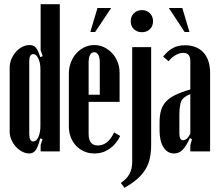

<svg xmlns="http://www.w3.org/2000/svg" viewBox="-20 -719 1039 912"><path d="M182 -58 171 -62Q161 -21 149.5 -5.5Q138 10 119 10Q102 10 85 1Q68 -8 55 -22.5Q42 -37 34 -55.5Q26 -74 26 -93V-398Q26 -419 34 -438Q42 -457 55 -472Q68 -487 85 -496Q102 -505 121 -505Q140 -505 150.5 -492.5Q161 -480 171 -448L183 -452L173 -481V-699H264V0H173V-30ZM172 -391Q172 -421 162 -441.5Q152 -462 138 -462Q119 -462 119 -429V-83Q119 -47 138 -47Q153 -47 162.5 -68.5Q172 -90 172 -122Z M307 -369Q307 -397 316.5 -422Q326 -447 342.5 -465.5Q359 -484 381 -494.5Q403 -505 428 -505Q453 -505 474.5 -494.5Q496 -484 512.5 -466.5Q529 -449 538.5 -425Q548 -401 548 -374V-235H401V-82Q401 -28 445 -28Q493 -28 522 -90L551 -73Q532 -34 500 -12Q468 10 429 10Q403 10 380.5 0.5Q358 -9 341.5 -26.5Q325 -44 316 -67.5Q307 -91 307 -118ZM454 -269V-424Q454 -446 447 -458.5Q440 -471 427 -471Q415 -471 408 -458.5Q401 -446 401 -424V-269ZM409 -567 443 -681H508L432 -567Z M601 -618Q601 -641 616 -656Q631 -671 654 -671Q677 -671 692 -656Q707 -641 707 -618Q707 -595 692 -580.5Q677 -566 654 -566Q631 -566 616 -580.5Q601 -595 601 -618ZM698 -32Q698 5 691.5 34Q685 63 670 87Q655 111 631 132Q607 153 571 173L554 150Q583 130 595.5 106.5Q608 83 608 48V-495H698Z M738 -139Q738 -171 745 -195Q752 -219 769 -237Q786 -255 814 -268.5Q842 -282 884 -294V-430Q884 -468 850 -468Q833 -468 813 -456.5Q793 -445 781 -428L755 -450Q775 -476 799.5 -490Q824 -504 858 -504Q915 -504 946.5 -469.5Q978 -435 978 -372V0H884V-29L892 -58L882 -63Q864 -24 847 -7Q830 10 807 10Q775 10 756.5 -19.5Q738 -49 738 -98ZM849 -53Q869 -53 884 -84V-272Q848 -258 840 -236Q832 -214 832 -173V-85Q832 -53 849 -53ZM857 -567 782 -681H846L880 -567Z"/></svg>

Font: Moniqa ExtBd Cond Paragraph
Style: Regular
Weight: 800
Width: 3
Designer: Rajesh Rajput
Foundry: Rajesh Rajput
Version: Version 1.000